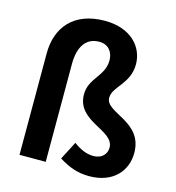

<svg xmlns="http://www.w3.org/2000/svg" viewBox="-119 -911 938 1026"><g transform="rotate(15 350.0 -398.0)"><path d="M467 14C598 14 669 -67 669 -168C669 -344 463 -335 463 -419C463 -483 555 -518 555 -628C555 -723 480 -810 336 -810C164 -810 79 -706 79 -561V0H224V-542C224 -638 263 -694 335 -694C386 -694 413 -658 413 -611C413 -524 328 -492 328 -402C328 -250 534 -259 534 -161C534 -125 507 -96 462 -96C425 -96 390 -110 351 -139L299 -39C351 -6 402 14 467 14Z"/></g></svg>

Font: Source Han Sans CN
Style: Bold
Weight: 700
Designer: Ryoko NISHIZUKA 西塚涼子 (kana, bopomofo & ideographs); Paul D. Hunt (Latin, Greek & Cyrillic); Sandoll Communications 산돌커뮤니
Foundry: Adobe
Version: Version 2.001;hotconv 1.0.107;makeotfexe 2.5.65593